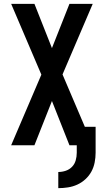

<svg xmlns="http://www.w3.org/2000/svg" viewBox="-20 -755 540 998"><path d="M283 223V139Q303 139 322 132.5Q341 126 354.5 112Q368 98 373.5 78.5Q379 59 379 39V0H341L250 -230L159 0H38L195 -367L38 -735H159L250 -505L341 -735H462L305 -368L421 -96H477V39Q477 64 472 89.5Q467 115 455 137Q443 159 424 176.5Q405 194 382 204.5Q359 215 333.5 219Q308 223 283 223Z"/></svg>

Font: Iosevka Term
Style: Bold
Weight: 700
Monospace: yes
Designer: Belleve Invis
Foundry: Belleve Invis
Version: Version 30.0.1